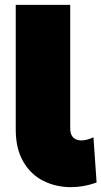

<svg xmlns="http://www.w3.org/2000/svg" viewBox="-20 -762 419 793"><path d="M316 -182Q338 -182 366 -195L379 -8Q325 11 273 11Q211 11 159 -15Q107 -41 76 -94.5Q45 -148 45 -227V-742H270V-232Q270 -206 282.5 -194Q295 -182 316 -182Z"/></svg>

Font: Argentum Sans Black
Style: Regular
Weight: 900
Designer: Julieta Ulanovsky (Modified by Cristiano Sobral)
Foundry: Julieta Ulanovsky
Version: Version 1.000; ttfautohint (v1.5.65-e2d9)